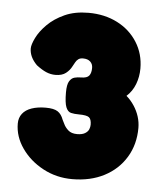

<svg xmlns="http://www.w3.org/2000/svg" viewBox="-44 -747 505 602"><g transform="rotate(5 209.0 -446.0)"><path d="M205 -184Q155 -184 113 -206.5Q71 -229 45.5 -265.5Q20 -302 20 -343Q20 -361 30 -374Q40 -387 59 -393.5Q78 -400 103 -400Q129 -400 141 -392Q153 -384 159 -367Q161 -364 165.5 -354Q170 -344 180 -335Q190 -326 208 -326Q224 -326 233 -331.5Q242 -337 245 -344.5Q248 -352 248 -359Q248 -376 240.5 -382Q233 -388 208 -388Q194 -388 183.5 -390.5Q173 -393 167.5 -407Q162 -421 162 -453Q162 -478 168.5 -488.5Q175 -499 184.5 -501.5Q194 -504 205 -504Q224 -504 230.5 -512.5Q237 -521 237 -537Q237 -549 229 -556.5Q221 -564 206 -564Q197 -564 191.5 -560Q186 -556 182.5 -549.5Q179 -543 175 -536Q169 -524 157 -514.5Q145 -505 124 -505Q109 -505 95 -511Q81 -517 64 -530Q40 -554 40 -581Q40 -593 50.5 -614.5Q61 -636 82.5 -657.5Q104 -679 136 -693.5Q168 -708 211 -708Q262 -708 302 -687.5Q342 -667 365 -630.5Q388 -594 388 -548Q388 -522 379 -498.5Q370 -475 352 -459Q366 -447 376.5 -431Q387 -415 392.5 -397.5Q398 -380 398 -362Q398 -310 373.5 -269.5Q349 -229 305.5 -206.5Q262 -184 205 -184Z"/></g></svg>

Font: Fredoka SemiCondensed
Style: Bold
Weight: 700
Width: 4
Designer: Ben Nathan
Foundry: Milena B. Brandão, Ben Nathan
Version: Version 2.001